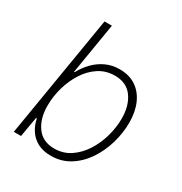

<svg xmlns="http://www.w3.org/2000/svg" viewBox="-172 -854 937 991"><g transform="rotate(30 296.0 -358.5)"><path d="M271 11.7Q224.1 11.7 191.4 -6.1Q158.7 -23.9 139.4 -53.7Q120.1 -83.5 113.3 -119.1H108.4L87.9 0H44.9L165.5 -727.5H209.5L159.2 -423.8H163.1Q181.6 -459 210 -488.5Q238.3 -518.1 275.6 -535.6Q313 -553.2 358.4 -553.2Q415 -553.2 455.1 -526.4Q495.1 -499.5 516.4 -451.2Q537.6 -402.8 537.6 -338.9Q537.6 -277.3 519.5 -215.1Q501.5 -152.8 467 -101.6Q432.6 -50.3 383.1 -19.3Q333.5 11.7 271 11.7ZM267.6 -29.3Q320.8 -29.3 362.5 -57.1Q404.3 -85 433.6 -130.6Q462.9 -176.3 478 -230.5Q493.2 -284.7 493.2 -337.4Q493.2 -414.6 457.8 -463.4Q422.4 -512.2 353.5 -512.2Q299.8 -512.2 258.1 -484.9Q216.3 -457.5 187.3 -412.1Q158.2 -366.7 143.1 -312.5Q127.9 -258.3 127.9 -204.6Q127.9 -127 163.8 -78.1Q199.7 -29.3 267.6 -29.3Z"/></g></svg>

Font: Inter ExtraLight
Style: Italic
Weight: 250
Italic angle: -9.3988°
Designer: Rasmus Andersson
Foundry: rsms
Version: Version 4.001;git-66647c0bb